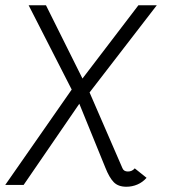

<svg xmlns="http://www.w3.org/2000/svg" viewBox="-33 -704 655 731"><path d="M281 -405 494 -684H564L308 -352L433 -64Q438 -51 454 -51Q470 -51 480 -63L525 -27Q510 -10 490 -1.5Q470 7 448 7Q417 7 400 -10.5Q383 -28 368 -66L269 -309L57 0H-13L240 -363L76 -684H142Z"/></svg>

Font: Bellota
Style: Italic
Weight: 400
Italic angle: -7.5°
Designer: Kemie Guaida
Foundry: Kemie Guaida
Version: Version 4.001